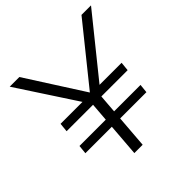

<svg xmlns="http://www.w3.org/2000/svg" viewBox="-186 -862 1012 1012"><g transform="rotate(-45 319.5 -356.0)"><path d="M250 0 279 -370 290 -319 33 -712H105L318 -379H300L568 -712H639L323 -320L341 -370L312 0ZM67 -182 72 -231H527L522 -182ZM79 -334 84 -384H539L534 -334Z"/></g></svg>

Font: Muli Light
Style: Italic
Weight: 300
Italic angle: -4.541°
Designer: Vernon Adams
Foundry: Vernon Adams
Version: Version 2.100; ttfautohint (v1.8.1.43-b0c9)